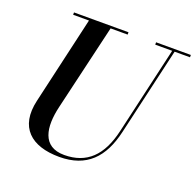

<svg xmlns="http://www.w3.org/2000/svg" viewBox="-132 -889 1063 1043"><g transform="rotate(20 399.0 -367.5)"><path d="M122.5 -750V-736.5H214L97.5 -230C59.5 -66 152 15 315 15C473 15 556 -73 592 -230L709 -736.5H798V-750H597V-736.5H695L578.5 -230C544 -80 467 -4 337 -4C208 -4 193 -115 222.5 -240L339 -736.5H437.5V-750Z"/></g></svg>

Font: Bodoni* 16pt Medium
Style: Italic
Weight: 500
Italic angle: -13°
Version: Version 2.3